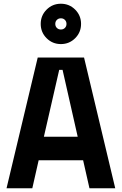

<svg xmlns="http://www.w3.org/2000/svg" viewBox="-20 -1008 652 1028"><path d="M15 0 182 -700H430L597 0H459L425 -150H187L153 0ZM215 -276H396L315 -634H297ZM306 -772Q261 -772 229.5 -803.5Q198 -835 198 -880Q198 -925 229.5 -956.5Q261 -988 306 -988Q351 -988 382.5 -956.5Q414 -925 414 -880Q414 -835 382.5 -803.5Q351 -772 306 -772ZM306 -850Q319 -850 327.5 -858.5Q336 -867 336 -880Q336 -893 327.5 -901.5Q319 -910 306 -910Q293 -910 284.5 -901.5Q276 -893 276 -880Q276 -867 284.5 -858.5Q293 -850 306 -850Z"/></svg>

Font: Space Mono
Style: Bold
Weight: 700
Monospace: yes
Designer: Colophon Foundry + Benjamin Critton
Foundry: Colophon Foundry & Benjamin Critton
Version: Version 1.003; ttfautohint (v1.8.4.7-5d5b)